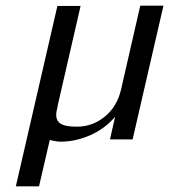

<svg xmlns="http://www.w3.org/2000/svg" viewBox="-20 -493 598 679"><path d="M36 166 183 -472H265L185 -124Q184 -117 182 -108L180 -100Q175 -71 191 -58Q207 -45 252 -45Q307 -45 350.5 -80.5Q394 -116 408 -176L476 -473H558L449 0H369L387 -80Q351 -38 300.5 -15.5Q250 7 199 8Q183 9 156 2L118 166Z"/></svg>

Font: Coval
Style: Light Italic
Weight: 300
Foundry: Context Ltd
Version: Version 001.000